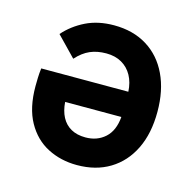

<svg xmlns="http://www.w3.org/2000/svg" viewBox="-84 -610 725 710"><g transform="rotate(15 278.5 -255.5)"><path d="M268.8 12Q206.8 12 156.2 -14.1Q105.7 -40.1 75.8 -93.8Q45.8 -147.6 45.8 -230.4Q45.8 -243.9 46.4 -262.6Q47 -281.2 49.4 -299.2H382.8Q381 -334.3 366.6 -360.5Q352.2 -386.6 327.1 -400.9Q302 -415.2 268 -415.2Q233 -415.2 206 -403.4Q179 -391.7 154.4 -364.4L81.6 -439.6Q114.6 -477.1 161.4 -500.1Q208.3 -523 268.8 -523Q342.4 -523 395.6 -490Q448.9 -457 477.4 -396.8Q506 -336.6 506 -255Q506 -172.3 476.8 -112.4Q447.5 -52.5 394.2 -20.2Q341 12 268.8 12ZM273 -95Q317.4 -95 347.5 -122Q377.6 -149.1 382 -202.4H166.8Q169.2 -168.8 181.9 -144.7Q194.7 -120.6 217.6 -107.8Q240.4 -95 273 -95Z"/></g></svg>

Font: Overpass
Style: Regular
Weight: 400
Designer: Delve Withrington, Dave Bailey, Thomas Jockin
Foundry: Delve Fonts LLC
Version: Version 4.000